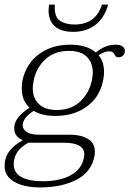

<svg xmlns="http://www.w3.org/2000/svg" viewBox="-35 -675 565 838"><path d="M177 -630Q177 -637 179 -655H204V-641Q204 -599 228 -583.5Q252 -568 290 -568Q383 -568 410 -655H437Q421 -597 381.5 -566.5Q342 -536 284 -536Q232 -536 204.5 -560Q177 -584 177 -630ZM510 -454Q510 -441 502.5 -433Q495 -425 482 -425Q474 -425 471 -428Q468 -431 465 -437Q461 -444 456.5 -447.5Q452 -451 440 -451Q423 -451 395 -434Q419 -406 419 -361Q419 -341 415 -324Q401 -252 344.5 -210.5Q288 -169 207 -169Q150 -169 112 -191Q71 -165 65 -137Q64 -134 64 -128Q64 -110 82.5 -98.5Q101 -87 135 -87H272Q318 -87 348.5 -69Q379 -51 379 -13Q379 1 377 8Q363 77 298 110Q233 143 140 143Q70 143 27.5 118.5Q-15 94 -15 49Q-15 -21 65 -63Q27 -78 27 -116Q27 -162 94 -205Q60 -236 60 -288Q60 -311 63 -324Q79 -397 135 -438.5Q191 -480 272 -480Q344 -480 383 -446Q425 -480 469 -480Q490 -480 500 -472.5Q510 -465 510 -454ZM370 -358Q370 -401 344 -427Q318 -453 266 -453Q204 -453 164 -417Q124 -381 112 -324Q108 -300 108 -290Q108 -247 134.5 -221Q161 -195 213 -195Q275 -195 314.5 -231.5Q354 -268 366 -324Q370 -348 370 -358ZM27 23Q25 30 25 42Q25 79 58 97.5Q91 116 151 116Q226 116 273.5 90Q321 64 331 15Q333 3 333 -1Q333 -52 244 -52H88Q58 -34 44.5 -16.5Q31 1 27 23Z"/></svg>

Font: Taviraj ExtraLight
Style: Italic
Weight: 275
Italic angle: -12°
Designer: Katatrad Team
Foundry: CadsonDemak
Version: Version 1.001